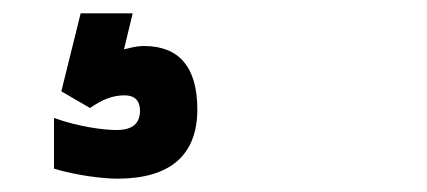

<svg xmlns="http://www.w3.org/2000/svg" viewBox="-20 -20 640 288"><path d="M156 248C235 248 276 213 276 144C276 80 248 49 196 49C184 49 175 52 166 54L179 0H101L72 117L115 142C134 129 149 123 167 123C182 123 190 131 190 146C190 165 179 175 155 175C134 175 98 170 61 157V233C94 243 134 248 156 248Z"/></svg>

Font: LT Wave Mono Black
Style: Regular
Weight: 900
Designer: Daniel Lyons
Version: Version 2.5 (Glyphs App)